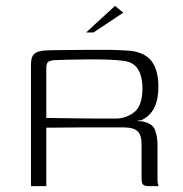

<svg xmlns="http://www.w3.org/2000/svg" viewBox="-20 -631 621 651"><path d="M366 -199Q366 -199 335.5 -199Q305 -199 253.5 -199Q202 -199 137 -198V0H85V-411Q85 -440 97.5 -449.5Q110 -459 136 -460Q151 -461 173.5 -461Q196 -461 224 -461.5Q252 -462 281 -462Q310 -462 336.5 -462Q363 -462 384.5 -461Q406 -460 419 -459Q471 -454 494 -423.5Q517 -393 517 -337Q517 -294 503.5 -266.5Q490 -239 464 -226Q462 -224 456.5 -223Q451 -222 447 -222V-220Q450 -220 454 -220Q458 -220 460 -220Q498 -213 506 -189.5Q514 -166 514 -142V-20Q514 -13 515.5 -7Q517 -1 518 0H483Q473 0 466.5 -4Q460 -8 460 -26V-142Q460 -173 446.5 -186Q433 -199 399 -199ZM137 -231Q153 -231 185 -230.5Q217 -230 255 -229.5Q293 -229 325 -229Q357 -229 372 -229Q408 -229 435.5 -251Q463 -273 463 -332Q463 -373 447 -397.5Q431 -422 396 -425Q374 -428 341 -429Q308 -430 272.5 -429.5Q237 -429 207.5 -428.5Q178 -428 162 -427Q159 -427 148 -423.5Q137 -420 137 -402ZM272 -521 370 -611 398 -588 297 -521Z"/></svg>

Font: Genos Light
Style: Regular
Weight: 300
Designer: Robert E. Leuschke
Foundry: Robert E. Leuschke
Version: Version 1.010